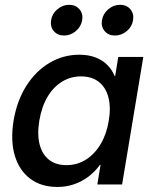

<svg xmlns="http://www.w3.org/2000/svg" viewBox="-20 -756 625 787"><path d="M215.3 10.3Q148.4 10.3 103.5 -23.7Q58.6 -57.6 40.5 -118.7Q22.5 -179.7 35.6 -261.2Q49.3 -342.8 87.6 -403.6Q126 -464.4 182.4 -498Q238.8 -531.7 305.2 -531.7Q342.3 -531.7 371.1 -520.8Q399.9 -509.8 419.4 -490.2Q439 -470.7 449.7 -444.8H452.1L464.8 -522.5H567.4L480.5 0H378.9L392.1 -79.6H389.2Q369.1 -52.2 342.8 -32.2Q316.4 -12.2 284.4 -1Q252.4 10.3 215.3 10.3ZM252 -79.1Q296.4 -79.1 332.3 -101.8Q368.2 -124.5 392.6 -165.5Q417 -206.5 425.8 -261.2Q435.1 -316.4 424.3 -357.2Q413.6 -397.9 385 -420.4Q356.4 -442.9 312 -442.9Q269.5 -442.9 234.1 -421.1Q198.7 -399.4 174.8 -359.1Q150.9 -318.8 141.1 -261.2Q131.8 -204.1 142.6 -163.3Q153.3 -122.6 181.4 -100.8Q209.5 -79.1 252 -79.1ZM451.2 -610.4Q424.3 -610.4 408.9 -628.7Q393.6 -647 397.9 -673.3Q402.3 -699.7 423.8 -718Q445.3 -736.3 472.2 -736.3Q499 -736.3 514.4 -718Q529.8 -699.7 525.4 -673.3Q521.5 -647 499.8 -628.7Q478 -610.4 451.2 -610.4ZM242.7 -610.4Q215.8 -610.4 200.4 -628.7Q185.1 -647 189.5 -673.3Q193.4 -699.7 215.1 -718Q236.8 -736.3 263.2 -736.3Q290 -736.3 305.7 -718Q321.3 -699.7 316.9 -673.3Q312.5 -647 291 -628.7Q269.5 -610.4 242.7 -610.4Z"/></svg>

Font: Inter 28pt Medium
Style: Italic
Weight: 500
Italic angle: -9.3988°
Designer: Rasmus Andersson
Foundry: rsms
Version: Version 4.001;git-66647c0bb